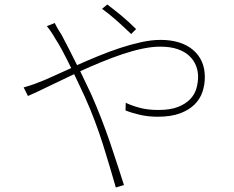

<svg xmlns="http://www.w3.org/2000/svg" viewBox="-20 -798 1040 852"><path d="M562 -647Q531 -677 499 -705.5Q467 -734 433 -759L456 -778Q468 -769 483.5 -757Q499 -745 516.5 -730.5Q534 -716 551.5 -700Q569 -684 584 -669ZM223 -696Q228 -685 237 -669.5Q246 -654 254 -642Q268 -616 285.5 -581.5Q303 -547 322 -509Q367 -529 415.5 -549Q464 -569 512.5 -585Q561 -601 607 -611Q653 -621 692 -621Q784 -621 836.5 -576.5Q889 -532 889 -456Q889 -422 878.5 -390.5Q868 -359 843.5 -334.5Q819 -310 779 -295Q739 -280 680 -280Q638 -280 601 -288.5Q564 -297 537 -308L538 -342Q562 -330 598.5 -320Q635 -310 682 -310Q736 -310 770 -323.5Q804 -337 824 -358Q844 -379 851.5 -405.5Q859 -432 859 -458Q859 -483 849.5 -507Q840 -531 820 -550Q800 -569 768 -580Q736 -591 691 -591Q655 -591 612 -582Q569 -573 523 -557.5Q477 -542 429.5 -522.5Q382 -503 336 -482Q348 -456 360.5 -430.5Q373 -405 385 -379Q408 -327 429 -273Q450 -219 468 -166.5Q486 -114 501.5 -65.5Q517 -17 530 23L494 34Q482 -7 468 -55Q454 -103 437.5 -155Q421 -207 401 -260.5Q381 -314 357 -367Q345 -394 332.5 -419.5Q320 -445 309 -469Q247 -440 194 -414Q141 -388 104 -372L85 -410Q99 -414 117.5 -420Q136 -426 150 -432Q173 -440 211 -457.5Q249 -475 296 -496Q274 -541 256 -574.5Q238 -608 225 -627Q218 -640 207.5 -655.5Q197 -671 188 -682Z"/></svg>

Font: SpoqaHanSans
Style: Thin
Weight: 250
Designer: [Spoqa Han Sans] Dong-huui Kim \uAE40 \uB3D9 \uD718   [Noto Sans] Ryoko NISHIZUKA \u897F \u585A \u6DBC \u5B50  (kana & i
Foundry: Spoqa (http://bi.spoqa.com)
Version: Version 1.004;PS 1.004;hotconv 1.0.82;makeotf.lib2.5.63406